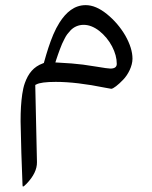

<svg xmlns="http://www.w3.org/2000/svg" viewBox="-20 -359 582 733"><path d="M192.9 -46.4C245.1 -46.4 308.1 -39.1 382.8 -23.9C395.5 -21.5 402.8 -20 404.8 -20C412.1 -20 431.2 -34.7 450.2 -54.7C469.2 -74.2 485.8 -106.9 485.8 -134.8C485.8 -161.6 476.6 -190.9 458.5 -223.1C439.9 -254.9 416.5 -282.2 388.2 -305.2C359.9 -328.1 333 -339.4 307.1 -339.4C264.2 -339.4 232.4 -312.5 207 -272.5C198.7 -259.3 190.9 -244.6 183.6 -227.5C169.4 -193.4 159.7 -162.6 148.4 -122.1L147.5 -118.7L144 -117.2C107.9 -104 87.9 -78.6 74.7 -41.5C70.3 -29.3 67.4 -15.6 64.9 0.5C60.5 31.7 58.6 62.5 58.6 104C60.1 185.5 62.5 265.6 65.9 345.2C65.9 349.1 66.4 352.1 67.4 353.5C70.8 352.5 75.2 349.1 81.1 342.8C107.9 314.9 121.6 287.6 121.1 259.8L114.7 -30.3V-34.7L118.7 -36.6C129.9 -43 154.8 -46.4 192.9 -46.4ZM191.4 -120.6 194.3 -129.9C201.7 -151.4 200.7 -149.4 208.5 -170.4C215.3 -189.5 218.3 -194.3 226.1 -210.4C233.9 -226.1 239.3 -231.9 249 -242.7C261.7 -256.3 279.8 -264.2 299.3 -264.2C319.3 -264.2 339.4 -256.3 359.4 -240.7C379.4 -224.6 395.5 -205.1 407.7 -182.1C419.9 -158.7 425.8 -136.2 425.8 -115.2C425.8 -103 417.5 -97.2 401.4 -97.2C395 -97.2 377.4 -99.6 348.6 -104.5C319.8 -108.9 302.7 -111.8 296.9 -112.3C271 -115.7 238.8 -118.2 200.7 -120.1Z"/></svg>

Font: Sahel Light
Style: Regular
Weight: 300
Foundry: Saber Rastikerdar (saber.rastikerdar@gmail.com)
Version: Version 3.4.0